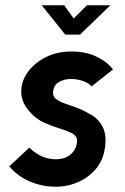

<svg xmlns="http://www.w3.org/2000/svg" viewBox="-20 -700 473 727"><path d="M15 -70 91 -141Q115 -118 139.5 -107.5Q164 -97 191 -97Q229 -97 250.5 -118Q272 -139 272 -170Q270 -187 250.5 -196.5Q231 -206 203 -214.5Q175 -223 146.5 -236Q118 -249 97 -272Q62 -308 60.5 -348.5Q59 -389 83.5 -424.5Q108 -460 151.5 -482.5Q195 -505 250 -505Q305 -505 345.5 -485.5Q386 -466 408 -437L327 -373Q313 -388 291 -394.5Q269 -401 249 -401Q224 -401 204 -390Q184 -379 181 -353Q179 -336 191 -326Q203 -316 224.5 -308.5Q246 -301 270 -292.5Q294 -284 316 -270Q347 -256 365.5 -225.5Q384 -195 378 -145Q372 -95 343.5 -61Q315 -27 273.5 -9.5Q232 8 184.5 7Q137 6 92.5 -13Q48 -32 15 -70ZM227 -569 138 -680H223L259 -630L309 -680H398L283 -569Z"/></svg>

Font: Kulim Park
Style: Bold Italic
Weight: 700
Italic angle: -8°
Designer: Noponies / Dale Sattler
Foundry: Noponies
Version: Version 1.000; ttfautohint (v1.8.3)